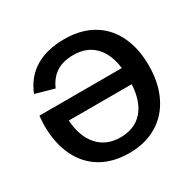

<svg xmlns="http://www.w3.org/2000/svg" viewBox="-155 -862 1045 1035"><g transform="rotate(-30 367.5 -344.0)"><path d="M559.1 -407.7Q548.8 -498 499.5 -548.8Q450.2 -599.6 367.7 -599.6Q302.7 -599.6 260.7 -572.3Q218.8 -544.9 195.3 -490.7L79.6 -523.4Q113.3 -609.4 185.8 -653.8Q258.3 -698.2 367.7 -698.2Q479 -698.2 555.7 -647.5Q621.6 -604 657 -527.3Q692.4 -450.7 692.4 -347.2Q692.4 -239.3 652.8 -158.7Q613.3 -77.6 539.6 -33.9Q465.8 9.8 366.7 9.8Q266.1 9.8 192.9 -33.2Q120.1 -76.2 81.3 -157.2Q42.5 -238.3 42.5 -347.2Q42.5 -362.8 43.7 -377.7Q44.9 -392.6 46.4 -407.7ZM366.7 -87.4Q456.1 -87.4 506.1 -143.8Q556.2 -200.2 562 -305.7H170.4Q177.2 -202.1 229 -144.8Q280.8 -87.4 366.7 -87.4Z"/></g></svg>

Font: Arimo SemiBold
Style: Regular
Weight: 600
Designer: Steve Matteson
Foundry: Monotype Imaging Inc.
Version: Version 1.33